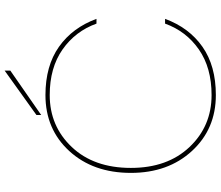

<svg xmlns="http://www.w3.org/2000/svg" viewBox="-80 -842 930 809"><g transform="rotate(-90 384.5 -438.0)"><path d="M60 -351Q60 -510 152 -610.5Q244 -711 388 -711Q511 -711 591.5 -654Q672 -597 709 -496H689Q657 -585 580 -639Q503 -693 388 -693Q257 -693 169 -600Q81 -507 81 -351Q81 -197 169 -104Q257 -11 388 -11Q503 -11 580 -64.5Q657 -118 689 -207H709Q672 -106 591.5 -49.5Q511 7 388 7Q245 7 152.5 -93.5Q60 -194 60 -351ZM304 -749 491 -883V-859L304 -729Z"/></g></svg>

Font: Poppins Thin
Style: Regular
Weight: 250
Designer: Ninad Kale (Devanagari), Jonny Pinhorn (Latin)
Foundry: Indian Type Foundry
Version: Version 3.200;PS 1.000;hotconv 16.6.54;makeotf.lib2.5.65590